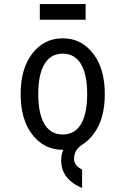

<svg xmlns="http://www.w3.org/2000/svg" viewBox="-20 -738 626 958"><path d="M295.9 9.8Q198.7 9.8 139.6 -68.4Q83 -143.1 83 -268.6Q83 -394 139.6 -468.8Q198.7 -546.9 293 -546.9Q387.2 -546.9 446.3 -468.8Q502.9 -394 502.9 -268.6Q502.9 -142.6 446.3 -68.4Q424.3 -39.6 397.5 -21Q349.6 6.8 349.6 53.7Q349.6 88.9 389.6 107.9V200.2Q285.2 156.2 285.2 61.5Q285.2 33.7 295.9 9.8ZM390.1 -129.9Q415 -181.2 415 -268.6Q415 -356 390.1 -407.2Q359.4 -470.2 293 -470.2Q226.6 -470.2 195.8 -407.2Q170.9 -356 170.9 -268.6Q170.9 -181.2 195.8 -129.9Q226.6 -66.9 293 -66.9Q359.4 -66.9 390.1 -129.9ZM178.7 -639.6V-717.8H407.2V-639.6Z"/></svg>

Font: Consola Mono
Style: Book
Weight: 400
Monospace: yes
Designer: Wojciech Kalinowski "wmk69" (wmk69@o2.pl)
Foundry: Wojciech Kalinowski "wmk69" (wmk69@o2.pl)
Version: Version 2.1.0